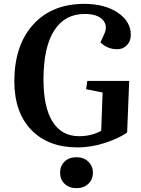

<svg xmlns="http://www.w3.org/2000/svg" viewBox="-20 -749 731 994"><path d="M432.1 -330.1H648.9L638.2 -63Q592.8 -31.2 521.5 -8.5Q450.2 14.2 381.8 14.2Q229.5 14.2 141.8 -76.7Q54.2 -167.5 54.2 -329.1Q54.7 -515.1 152.1 -622.1Q249.5 -729 416 -729Q522 -729 589.6 -683.6Q657.2 -638.2 657.2 -568.8Q657.2 -535.6 637 -514.9Q616.7 -494.1 586.9 -494.1Q535.6 -494.1 500 -529.8L520 -573.2Q539.6 -616.2 511.7 -646.5Q483.9 -676.8 418 -676.8Q315.9 -676.8 260.7 -591.3Q205.6 -505.9 205.1 -338.9Q205.1 -193.4 252.4 -118.7Q299.8 -43.9 389.2 -43.9Q453.6 -43.9 503.9 -71.8L511.2 -270L425.8 -287.1ZM376 64.9Q413.1 64.9 437 87.6Q460.9 110.4 460.9 145Q460.9 180.2 437.3 202.6Q413.6 225.1 377 225.1Q337.9 225.1 314.5 202.6Q291 180.2 291 145Q291 109.9 314.5 87.4Q337.9 64.9 376 64.9Z"/></svg>

Font: Literata SemiBold
Style: Italic
Weight: 650
Italic angle: -2.39999°
Designer: Latin by Veronika Burian and Jose Scaglione. Greek by Irene Vlachou. Cyrillic by Vera Evstafieva
Foundry: TypeTogether
Version: Version 3.021